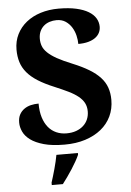

<svg xmlns="http://www.w3.org/2000/svg" viewBox="-62 -769 709 1036"><g transform="rotate(-5 293.0 -251.5)"><path d="M264.2 9.8Q196.8 9.8 151.9 -2.9Q106.9 -15.6 79.8 -35.6Q52.7 -55.7 41.3 -80.6Q29.8 -105.5 29.8 -129.9Q29.8 -155.8 39.3 -173.3Q48.8 -190.9 64.7 -202.1Q80.6 -213.4 100.8 -218.3Q121.1 -223.1 143.1 -223.1Q143.1 -180.2 153.3 -147.7Q163.6 -115.2 181.6 -93.5Q199.7 -71.8 224.9 -60.8Q250 -49.8 279.8 -49.8Q309.1 -49.8 332 -58.1Q355 -66.4 371.1 -81.1Q387.2 -95.7 395.5 -115.5Q403.8 -135.3 403.8 -158.2Q403.8 -183.6 393.6 -203.4Q383.3 -223.1 362.5 -240Q341.8 -256.8 310.3 -272.2Q278.8 -287.6 236.8 -305.2Q184.6 -326.7 148.7 -349.4Q112.8 -372.1 90.8 -398.4Q68.8 -424.8 59.3 -455.6Q49.8 -486.3 49.8 -522.9Q49.8 -568.8 68.4 -606Q86.9 -643.1 119.6 -669.4Q152.3 -695.8 197.3 -710Q242.2 -724.1 294.9 -724.1Q350.1 -724.1 390.1 -715.1Q430.2 -706.1 456.3 -690.4Q482.4 -674.8 495.1 -653.6Q507.8 -632.3 507.8 -607.9Q507.8 -590.3 500.2 -575.2Q492.7 -560.1 477.3 -548.8Q461.9 -537.6 438.7 -531.2Q415.5 -524.9 384.8 -524.9Q384.8 -545.9 379.2 -570.1Q373.5 -594.2 360.8 -615Q348.1 -635.7 327.9 -649.4Q307.6 -663.1 278.8 -663.1Q258.8 -663.1 240.7 -657.2Q222.7 -651.4 209.2 -639.6Q195.8 -627.9 188 -610.6Q180.2 -593.3 180.2 -570.8Q180.2 -549.8 187 -531.2Q193.8 -512.7 212.2 -494.9Q230.5 -477.1 262.5 -459.2Q294.4 -441.4 345.2 -420.9Q396.5 -399.9 432.6 -377.9Q468.8 -356 491.9 -330.8Q515.1 -305.7 525.6 -275.6Q536.1 -245.6 536.1 -209Q536.1 -160.6 517.1 -120.4Q498 -80.1 462.4 -51.3Q426.8 -22.5 376.7 -6.3Q326.7 9.8 264.2 9.8ZM175.8 208Q180.7 192.9 186.3 174.3Q191.9 155.8 197.3 136Q202.6 116.2 207.3 96.9Q211.9 77.6 214.8 61H331.1V70.8Q324.2 86.4 313.2 106Q302.2 125.5 289.1 145.8Q275.9 166 262.2 185.5Q248.5 205.1 235.8 221.2H175.8Z"/></g></svg>

Font: Droid Serif
Style: Bold
Weight: 700
Designer: Monotype Design team
Foundry: Monotype Imaging Inc.
Version: Version 1.03